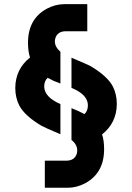

<svg xmlns="http://www.w3.org/2000/svg" viewBox="-20 -761 629 914"><path d="M52.7 -342.8Q53.7 -432.6 123 -487.3Q113.3 -515.6 113.3 -557.6Q113.3 -670.9 203.1 -719.7Q244.1 -741.2 286.1 -741.2H395.5V-612.3H293.9Q252.9 -612.3 243.2 -578.1Q241.2 -570.3 241.2 -562.5Q242.2 -536.1 267.6 -514.6V-363.3Q238.3 -375 233.4 -377Q228.5 -378.9 220.7 -383.8Q210.9 -388.7 207 -390.6Q190.4 -376 190.4 -348.6Q191.4 -298.8 267.6 -265.6V-122.1Q191.4 -154.3 177.7 -162.1Q98.6 -209 72.3 -257.8Q52.7 -295.9 52.7 -342.8ZM193.4 3.9H294.9Q335.9 3.9 345.7 -30.3Q347.7 -38.1 347.7 -45.9Q346.7 -74.2 320.3 -94.7V-246.1Q339.8 -238.3 355.5 -231.4Q359.4 -228.5 369.1 -224.6Q377.9 -219.7 381.8 -217.8Q398.4 -232.4 398.4 -259.8Q398.4 -307.6 329.1 -338.9Q324.2 -340.8 320.3 -342.8V-486.3Q398.4 -453.1 411.1 -446.3Q490.2 -399.4 516.6 -350.6Q536.1 -312.5 536.1 -265.6Q535.2 -175.8 465.8 -121.1Q475.6 -92.8 475.6 -50.8Q475.6 62.5 385.7 111.3Q344.7 132.8 302.7 132.8H193.4Z"/></svg>

Font: Post No Bills Jaffna ExtraBold
Style: Regular
Weight: 800
Designer: Kosala Senevirathne, Siva Puranthara, Lasantha Premarathna, Tharique Azeez
Foundry: Mooniak
Version: Version 1.220 ; ttfautohint (v1.6)